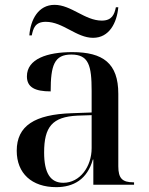

<svg xmlns="http://www.w3.org/2000/svg" viewBox="-20 -762 613 792"><path d="M364 -606C431 -606 462 -668 468 -732H458C452 -703 442 -677 400 -677C330 -677 274 -742 205 -742C138 -742 106 -681 101 -616H111C117 -644 124 -672 169 -672C240 -672 295 -606 364 -606ZM212 10C283 10 340 -22 363 -104H365V0H533V-10H530C485 -10 468 -26 468 -76V-375C468 -501 405 -547 278 -547C175 -547 91 -519 91 -447C91 -402 124 -385 189 -385C189 -493 204 -537 274 -537C346 -537 358 -492 358 -387V-298L276 -295C123 -290 49 -243 49 -140C49 -47 111 10 212 10ZM241 -8C188 -8 162 -48 162 -133C162 -239 196 -280 299 -285L358 -287V-151C358 -75 310 -8 241 -8Z"/></svg>

Font: Noto Serif Display Medium
Style: Regular
Weight: 500
Designer: Monotype Design Team
Foundry: Monotype Imaging Inc.
Version: Version 2.009